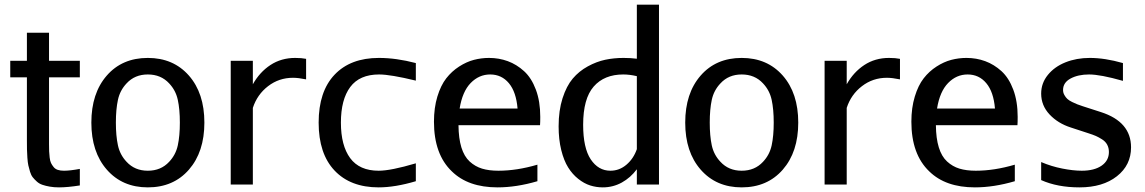

<svg xmlns="http://www.w3.org/2000/svg" viewBox="-20 -790 4903 822"><path d="M189.9 -172.9Q189.9 -153.3 190.4 -142.1Q190.9 -130.9 192.6 -115.7Q194.3 -100.6 198.5 -92Q202.6 -83.5 209.5 -75Q216.3 -66.4 227.5 -62.7Q238.8 -59.1 253.9 -59.1Q279.8 -59.1 321.8 -66.9V3.9Q269.5 12.2 232.9 12.2Q210.9 12.2 193.1 9Q175.3 5.9 161.6 1.2Q147.9 -3.4 137.7 -12.7Q127.4 -22 120.4 -30.8Q113.3 -39.6 108.6 -54.7Q104 -69.8 101.3 -82Q98.6 -94.2 97.2 -114.7Q95.7 -135.3 95.5 -150.6Q95.2 -166 95.2 -190.9V-459H23.9V-529.8H95.2V-649.9H189.9V-529.8H321.8V-459H189.9Z M704.1 -433.1Q668.9 -471.2 612.8 -471.2Q557.1 -471.2 522 -433.1Q493.7 -403.3 484.9 -362.5Q476.1 -321.8 476.1 -265.1Q476.1 -208.5 484.9 -167.7Q493.7 -127 522 -97.2Q557.1 -59.1 612.8 -59.1Q668.9 -59.1 704.1 -97.2Q732.4 -127 741.2 -167.7Q750 -208.5 750 -265.1Q750 -321.8 741.2 -362.5Q732.4 -403.3 704.1 -433.1ZM612.8 -542Q722.2 -542 788.6 -466.6Q855 -391.1 855 -265.1Q855 -139.6 788.8 -63.7Q722.7 12.2 612.8 12.2Q503.9 12.2 437.5 -63.5Q371.1 -139.2 371.1 -265.1Q371.1 -390.6 437 -466.3Q502.9 -542 612.8 -542Z M1290.5 -450.2Q1257.3 -457 1234.4 -457Q1174.3 -457 1127.7 -421.1Q1081.1 -385.3 1062.5 -328.1V0H967.8V-529.8H1062.5V-429.2Q1091.8 -481.4 1137.9 -511.7Q1184.1 -542 1243.7 -542Q1271.5 -542 1290.5 -538.1Z M1439.5 -265.1Q1439.5 -167 1479.2 -113Q1519 -59.1 1601.1 -59.1Q1653.3 -59.1 1760.3 -90.8V-14.2Q1671.4 12.2 1601.1 12.2Q1480.5 12.2 1412.4 -59.8Q1344.2 -131.8 1344.2 -265.1Q1344.2 -398.4 1412.4 -470.2Q1480.5 -542 1602.1 -542Q1676.3 -542 1760.3 -520V-444.8Q1651.9 -471.2 1603 -471.2Q1519.5 -471.2 1479.5 -417.5Q1439.5 -363.8 1439.5 -265.1Z M1947.8 -325.2H2195.8Q2189.9 -396.5 2158.7 -433.8Q2127.4 -471.2 2078.6 -471.2Q2030.8 -471.2 1995.1 -434.6Q1959.5 -397.9 1947.8 -325.2ZM1942.9 -253.9Q1943.4 -197.8 1955.3 -158.9Q1967.3 -120.1 1990.7 -98.6Q2014.2 -77.1 2043.7 -68.1Q2073.2 -59.1 2113.8 -59.1Q2192.9 -59.1 2280.8 -85V-14.2Q2190.9 12.2 2109.9 12.2Q1984.4 12.2 1914.6 -56.2Q1837.9 -129.4 1837.9 -269Q1837.9 -328.6 1852.5 -376.7Q1867.2 -424.8 1890.6 -454.8Q1914.1 -484.9 1945.6 -505.1Q1977.1 -525.4 2008.8 -533.7Q2040.5 -542 2073.7 -542Q2116.2 -542 2154.1 -528.1Q2191.9 -514.2 2223.6 -485.4Q2255.4 -456.5 2274.2 -406.2Q2293 -356 2293 -289.6Q2293 -266.1 2292 -253.9Z M2371.6 -249Q2371.6 -316.9 2388.4 -369.4Q2405.3 -421.9 2432.1 -453.6Q2459 -485.4 2496.6 -505.9Q2534.2 -526.4 2571.3 -534.2Q2608.4 -542 2649.4 -542Q2681.6 -542 2706.5 -538.6V-770H2801.3V0H2706.5V-65.4Q2679.7 -29.3 2642.1 -8.5Q2604.5 12.2 2560.5 12.2Q2532.7 12.2 2506.6 3.9Q2480.5 -4.4 2455.6 -24.2Q2430.7 -43.9 2412.4 -73.2Q2394 -102.5 2382.8 -147.7Q2371.6 -192.9 2371.6 -249ZM2648.4 -471.2Q2566.9 -471.2 2521.7 -419.4Q2476.6 -367.7 2476.6 -255.9Q2476.6 -156.7 2509 -107.9Q2541.5 -59.1 2593.3 -59.1Q2631.8 -59.1 2662.1 -85Q2692.4 -110.8 2706.5 -151.4V-463.9Q2675.8 -471.2 2648.4 -471.2Z M3246.6 -433.1Q3211.4 -471.2 3155.3 -471.2Q3099.6 -471.2 3064.5 -433.1Q3036.1 -403.3 3027.3 -362.5Q3018.6 -321.8 3018.6 -265.1Q3018.6 -208.5 3027.3 -167.7Q3036.1 -127 3064.5 -97.2Q3099.6 -59.1 3155.3 -59.1Q3211.4 -59.1 3246.6 -97.2Q3274.9 -127 3283.7 -167.7Q3292.5 -208.5 3292.5 -265.1Q3292.5 -321.8 3283.7 -362.5Q3274.9 -403.3 3246.6 -433.1ZM3155.3 -542Q3264.6 -542 3331.1 -466.6Q3397.5 -391.1 3397.5 -265.1Q3397.5 -139.6 3331.3 -63.7Q3265.1 12.2 3155.3 12.2Q3046.4 12.2 2980 -63.5Q2913.6 -139.2 2913.6 -265.1Q2913.6 -390.6 2979.5 -466.3Q3045.4 -542 3155.3 -542Z M3833 -450.2Q3799.8 -457 3776.9 -457Q3716.8 -457 3670.2 -421.1Q3623.5 -385.3 3605 -328.1V0H3510.3V-529.8H3605V-429.2Q3634.3 -481.4 3680.4 -511.7Q3726.6 -542 3786.1 -542Q3814 -542 3833 -538.1Z M3991.7 -325.2H4239.7Q4233.9 -396.5 4202.6 -433.8Q4171.4 -471.2 4122.6 -471.2Q4074.7 -471.2 4039.1 -434.6Q4003.4 -397.9 3991.7 -325.2ZM3986.8 -253.9Q3987.3 -197.8 3999.3 -158.9Q4011.2 -120.1 4034.7 -98.6Q4058.1 -77.1 4087.6 -68.1Q4117.2 -59.1 4157.7 -59.1Q4236.8 -59.1 4324.7 -85V-14.2Q4234.9 12.2 4153.8 12.2Q4028.3 12.2 3958.5 -56.2Q3881.8 -129.4 3881.8 -269Q3881.8 -328.6 3896.5 -376.7Q3911.1 -424.8 3934.6 -454.8Q3958 -484.9 3989.5 -505.1Q4021 -525.4 4052.7 -533.7Q4084.5 -542 4117.7 -542Q4160.2 -542 4198 -528.1Q4235.8 -514.2 4267.6 -485.4Q4299.3 -456.5 4318.1 -406.2Q4336.9 -356 4336.9 -289.6Q4336.9 -266.1 4335.9 -253.9Z M4822.3 -159.2Q4822.3 -83 4761.7 -35.4Q4701.2 12.2 4601.6 12.2Q4507.3 12.2 4437.5 -19V-96.2Q4481 -77.6 4527.8 -68.4Q4574.7 -59.1 4611.3 -59.1Q4665 -59.1 4696.3 -80.8Q4727.5 -102.5 4727.5 -139.2Q4727.5 -156.7 4720.2 -170.4Q4712.9 -184.1 4698.2 -193.4Q4683.6 -202.6 4671.9 -207.8Q4660.2 -212.9 4640.6 -219.2L4564.5 -244.1Q4509.3 -261.7 4473.4 -300Q4437.5 -338.4 4437.5 -389.2Q4437.5 -434.1 4466.1 -469.2Q4494.6 -504.4 4541.7 -523.2Q4588.9 -542 4645.5 -542Q4710.4 -542 4787.6 -520V-443.8Q4691.4 -471.2 4642.6 -471.2Q4595.7 -471.2 4563.5 -453.9Q4531.2 -436.5 4531.2 -404.8Q4531.2 -393.1 4536.9 -383.1Q4542.5 -373 4549.6 -366.5Q4556.6 -359.9 4570.1 -353.3Q4583.5 -346.7 4592 -343.5Q4600.6 -340.3 4616.2 -335L4693.4 -310.1Q4822.3 -268.6 4822.3 -159.2Z"/></svg>

Font: Aurulent Sans
Style: Regular
Weight: 400
Version: Version 2007.05.04